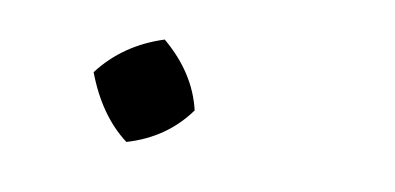

<svg xmlns="http://www.w3.org/2000/svg" viewBox="-25 -110 296 144"><g transform="rotate(5 123.5 -38.5)"><path d="M73 1Q53 -17 44 -49Q64 -71 95 -78Q118 -55 122 -27Q103 -5 73 1Z"/></g></svg>

Font: Piazzolla SC ExtraLight
Style: Italic
Weight: 200
Italic angle: -11.3°
Designer: Juan Pablo del Peral
Foundry: Huerta Tipografica
Version: Version 1.330